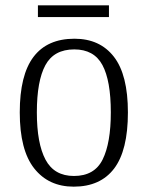

<svg xmlns="http://www.w3.org/2000/svg" viewBox="-20 -689 553 719"><path d="M256 10Q162 10 108 -58.5Q54 -127 54 -268Q54 -408 105.5 -476Q157 -544 259 -544Q354 -544 406.5 -476.5Q459 -409 459 -268Q459 -126 407.5 -58Q356 10 256 10ZM257 -30Q334 -30 364.5 -92Q395 -154 395 -268Q395 -387 363.5 -445.5Q332 -504 258 -504Q182 -504 150 -445Q118 -386 118 -268Q118 -152 150.5 -91Q183 -30 257 -30ZM122 -625V-669H388V-625Z"/></svg>

Font: Noto Serif SemiCondensed Light
Style: Regular
Weight: 300
Width: 4
Designer: Monotype Design Team
Foundry: Monotype Imaging Inc.
Version: Version 2.013